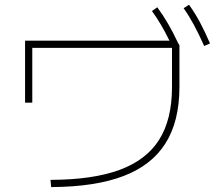

<svg xmlns="http://www.w3.org/2000/svg" viewBox="-20 -802 904 804"><path d="M700.2 -436.5V-601.6H115.2V-372.1H85V-631.8H689.5Q654.3 -704.1 616.2 -755.9L638.7 -771.5Q685.5 -708 725.6 -622.1L731.4 -612.3V-436.5Q731 -293.9 673.1 -201.9Q615.2 -109.9 496.8 -64.7Q378.4 -19.5 194.3 -18.6L191.4 -48.8Q368.7 -49.3 480.7 -90.6Q592.8 -131.8 646.5 -217Q700.2 -302.2 700.2 -436.5ZM749 -767.6 771.5 -782.2Q797.4 -746.1 817.9 -707.5Q838.4 -668.9 859.4 -620.1L835 -609.4Q812.5 -659.7 792.2 -697.3Q772 -734.9 749 -767.6Z"/></svg>

Font: Pretendard GOV Thin
Style: Regular
Weight: 100
Designer: Base glyphs from Inter by Rasmus Andersson; Hangeul glyphs from Noto Sans CJK(Source Han Sans) by Jang Soo-young and Kan
Foundry: Kil Hyung-jin
Version: Version 1.309